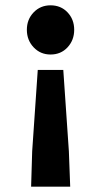

<svg xmlns="http://www.w3.org/2000/svg" viewBox="-20 -528 380 722"><path d="M97 174 101 41 122 -265H218L239 41L244 174ZM170 -323Q132 -323 106.5 -350Q81 -377 81 -416Q81 -455 106.5 -481.5Q132 -508 170 -508Q209 -508 234 -481.5Q259 -455 259 -416Q259 -377 234 -350Q209 -323 170 -323Z"/></svg>

Font: Mada
Style: Bold
Weight: 700
Designer: Khaled Hosny
Version: Version 1.5